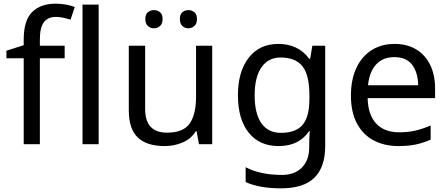

<svg xmlns="http://www.w3.org/2000/svg" viewBox="-20 -785 2439 1045"><path d="M332 -468H197V0H109V-468H15V-509L109 -539V-570Q109 -674 155 -719.5Q201 -765 283 -765Q315 -765 341.5 -759.5Q368 -754 387 -747L364 -678Q348 -683 327 -688Q306 -693 284 -693Q240 -693 218.5 -663.5Q197 -634 197 -571V-536H332Z M517 0H429V-760H517Z M1135 -536V0H1063L1050 -71H1046Q1020 -29 974 -9.5Q928 10 876 10Q779 10 730 -36.5Q681 -83 681 -185V-536H770V-191Q770 -63 889 -63Q978 -63 1012.5 -113Q1047 -163 1047 -257V-536ZM771 -681Q771 -707 785 -718.5Q799 -730 818 -730Q837 -730 851 -718.5Q865 -707 865 -681Q865 -656 851 -643.5Q837 -631 818 -631Q799 -631 785 -643.5Q771 -656 771 -681ZM959 -681Q959 -707 972.5 -718.5Q986 -730 1005 -730Q1024 -730 1038 -718.5Q1052 -707 1052 -681Q1052 -656 1038 -643.5Q1024 -631 1005 -631Q986 -631 972.5 -643.5Q959 -656 959 -681Z M1495 -546Q1548 -546 1590.5 -526Q1633 -506 1663 -465H1668L1680 -536H1750V9Q1750 124 1691.5 182Q1633 240 1510 240Q1392 240 1317 206V125Q1396 167 1515 167Q1584 167 1623.5 126.5Q1663 86 1663 16V-5Q1663 -17 1664 -39.5Q1665 -62 1666 -71H1662Q1608 10 1496 10Q1392 10 1333.5 -63Q1275 -136 1275 -267Q1275 -395 1333.5 -470.5Q1392 -546 1495 -546ZM1507 -472Q1440 -472 1403 -418.5Q1366 -365 1366 -266Q1366 -167 1402.5 -114.5Q1439 -62 1509 -62Q1590 -62 1627 -105.5Q1664 -149 1664 -246V-267Q1664 -377 1626 -424.5Q1588 -472 1507 -472Z M2127 -546Q2196 -546 2245.5 -516Q2295 -486 2321.5 -431.5Q2348 -377 2348 -304V-251H1981Q1983 -160 2027.5 -112.5Q2072 -65 2152 -65Q2203 -65 2242.5 -74.5Q2282 -84 2324 -102V-25Q2283 -7 2243 1.5Q2203 10 2148 10Q2072 10 2013.5 -21Q1955 -52 1922.5 -113.5Q1890 -175 1890 -264Q1890 -352 1919.5 -415Q1949 -478 2002.5 -512Q2056 -546 2127 -546ZM2126 -474Q2063 -474 2026.5 -433.5Q1990 -393 1983 -321H2256Q2255 -389 2224 -431.5Q2193 -474 2126 -474Z"/></svg>

Font: Noto Sans Mandaic
Style: Regular
Weight: 400
Designer: Monotype Design Team
Foundry: Monotype Imaging Inc.
Version: Version 2.002; ttfautohint (v1.8.4.7-5d5b)